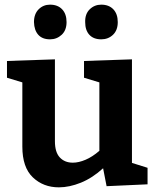

<svg xmlns="http://www.w3.org/2000/svg" viewBox="-20 -793 671 825"><path d="M233 12Q166 12 121 -31Q76 -74 76 -163V-439L10 -459V-531L216 -538V-186Q216 -139 237 -116.5Q258 -94 293 -94Q318 -94 347.5 -106.5Q377 -119 407 -145V-439L341 -459V-531L547 -538V-93L614 -72V-1L438 7L423 -70Q377 -28 327.5 -8Q278 12 233 12ZM415 -624Q382 -624 364 -643.5Q346 -663 346 -698Q345 -733 365.5 -753Q386 -773 415 -773Q448 -773 467 -753Q486 -733 486 -698Q486 -663 465.5 -643.5Q445 -624 415 -624ZM195 -624Q162 -624 144.5 -643.5Q127 -663 126 -698Q126 -733 146 -753Q166 -773 195 -773Q228 -773 247 -753Q266 -733 266 -698Q266 -663 245 -643.5Q224 -624 195 -624Z"/></svg>

Font: Bitter
Style: Bold
Weight: 700
Designer: Sol Matas, and Bitter project Authors
Foundry: Sol Matas
Version: Version 2.001